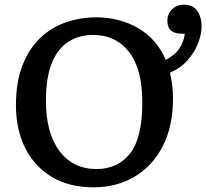

<svg xmlns="http://www.w3.org/2000/svg" viewBox="-20 -785 880 819"><path d="M380 14Q273 14 199 -31.5Q125 -77 86.5 -155.5Q48 -234 48 -335Q48 -435 76 -506.5Q104 -578 152 -623.5Q200 -669 262 -690Q324 -711 391 -711Q488 -711 567.5 -666Q647 -621 687 -530Q727 -550 746 -579.5Q765 -609 768 -641H758Q694 -641 694 -695Q694 -727 714.5 -746Q735 -765 763 -765Q804 -765 822 -738Q840 -711 840 -673Q840 -639 825 -600.5Q810 -562 780 -528Q750 -494 705 -475Q711 -450 714.5 -423Q718 -396 718 -366Q718 -246 674 -161Q630 -76 553.5 -31Q477 14 380 14ZM392 -64Q482 -64 534.5 -130Q587 -196 587 -347Q587 -492 530 -564Q473 -636 377 -636Q319 -636 273.5 -608Q228 -580 202 -518.5Q176 -457 176 -355Q176 -218 233.5 -141Q291 -64 392 -64Z"/></svg>

Font: Literata Medium
Style: Regular
Weight: 500
Designer: Latin by Veronika Burian and Jose Scaglione. Greek by Irene Vlachou. Cyrillic by Vera Evstafieva.
Foundry: TypeTogether
Version: Version 3.103; ttfautohint (v1.8.4.7-5d5b);gftools[0.9.29]